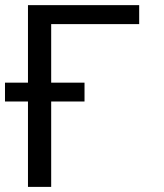

<svg xmlns="http://www.w3.org/2000/svg" viewBox="-21 -731 642 751"><path d="M309.6 -334H179.2V0H88.4V-334H-1.5V-407.7H88.4V-710.9H523.4V-636.7H179.2V-407.7H309.6Z"/></svg>

Font: RobotoMono-Regular
Style: Regular
Weight: 400
Designer: Google
Version: Version 2.000985; 2015; ttfautohint (v1.3)